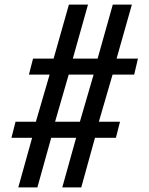

<svg xmlns="http://www.w3.org/2000/svg" viewBox="-20 -820 654 840"><path d="M60 0 120.5 -217H30L48 -287.5H137L197 -493.5H106.5L124.5 -563.5H214.5L281.5 -800H365L298.5 -563.5H407L473.5 -800H557L490 -563.5H583.5L567 -493.5H472.5L412.5 -287.5H505L487 -217H395.5L335.5 0H252.5L313 -217H204L143.5 0ZM221 -287.5H329.5L389.5 -493.5H280.5Z"/></svg>

Font: Big Shoulders
Style: Regular
Weight: 400
Designer: Patric King
Foundry: XO Type Co
Version: Version 2.002